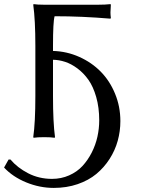

<svg xmlns="http://www.w3.org/2000/svg" viewBox="-116 -668 729 935"><path d="M142.1 -200.2Q142.1 -71.3 151.9 0L149.9 2.9Q131.8 0 99.1 0Q66.4 0 47.9 2.9L45.9 0Q56.2 -71.3 56.2 -200.2V-444.8Q56.2 -569.8 45.9 -645L47.9 -647.9Q64.9 -645 99.1 -645H361.8Q397.5 -645 421.9 -647.9L423.8 -645Q421.9 -616.7 421.9 -606.9Q421.9 -596.7 423.8 -581.1L421.9 -577.1Q283.2 -588.9 149.9 -588.9Q142.1 -561.5 142.1 -444.8V-419.9Q209.5 -418 270 -390.9Q330.6 -363.8 374.5 -319.1Q418.5 -274.4 444.3 -211.7Q470.2 -148.9 470.2 -78.1Q470.2 -29.3 457.3 17.6Q444.3 64.5 417.7 106Q391.1 147.5 353.3 179Q315.4 210.4 262 228.8Q208.5 247.1 146 247.1Q77.1 247.1 11.7 220.2Q-53.7 193.4 -96.2 147.9L-74.2 108.9H-64.9Q-31.2 148.9 21.5 176Q74.2 203.1 137.2 203.1Q182.1 203.1 220.7 186Q259.3 168.9 285.6 140.4Q312 111.8 330.8 74.7Q349.6 37.6 358.4 -2.2Q367.2 -42 367.2 -82Q367.2 -144.5 352.5 -195.6Q337.9 -246.6 314.5 -279.5Q291 -312.5 260.7 -335Q230.5 -357.4 200.7 -366.9Q170.9 -376.5 142.1 -377Z"/></svg>

Font: Linear Smooth
Style: Regular
Weight: 400
Designer: Philipp H. Poll, Flanker
Foundry: Philipp H. Poll, reworked by Flanker
Version: Version 1.061 | FøM Fix